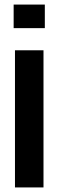

<svg xmlns="http://www.w3.org/2000/svg" viewBox="-20 -820 255 840"><path d="M39.7 -696.9V-800H176.1V-696.9ZM45.5 0V-600H170.3V0Z"/></svg>

Font: Big Shoulders Display SC Thin
Style: Regular
Weight: 100
Designer: Patric King
Foundry: XO Type Co
Version: Version 2.002